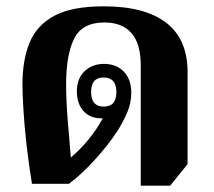

<svg xmlns="http://www.w3.org/2000/svg" viewBox="-20 -581 675 607"><path d="M425 6V-374Q425 -443 395.5 -476.5Q366 -510 310 -510Q240 -510 214.5 -459Q189 -408 189 -314Q189 -265 194 -202Q199 -139 204 -83Q266 -136 305 -207Q303 -207 300 -207Q264 -207 243.5 -230.5Q223 -254 223 -292Q223 -333 247.5 -356Q272 -379 309 -379Q348 -379 371.5 -354.5Q395 -330 395 -288Q395 -255 382 -225Q369 -195 352 -168Q322 -122 279 -75Q236 -28 198 0H81Q71 -61 64 -122.5Q57 -184 54 -235Q51 -286 51 -315Q51 -391 73.5 -446Q96 -501 151.5 -531Q207 -561 308 -561Q438 -561 505.5 -509Q573 -457 573 -353V-62L518 6ZM308 -244Q348 -244 348 -290Q348 -336 307 -336Q268 -336 268 -290Q268 -244 308 -244Z"/></svg>

Font: Noto Serif Thai SemiCondensed ExtraBold
Style: Regular
Weight: 800
Width: 4
Designer: Monotype Design Team
Foundry: Monotype Imaging Inc.
Version: Version 2.002; ttfautohint (v1.8.4.7-5d5b)